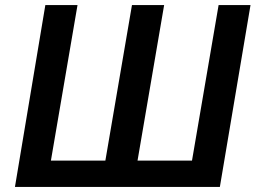

<svg xmlns="http://www.w3.org/2000/svg" viewBox="-20 -738 1009 758"><path d="M159 -718H286L181 -104H396L501 -718H628L523 -104H738L843 -718H969L848 0H39Z"/></svg>

Font: Nebula Sans Semibold
Style: Regular
Weight: 600
Italic angle: -9°
Designer: Paul D. Hunt for Adobe (as Source Sans)
Foundry: Nebula Entertainment & Broadcasting LLC
Version: Version 1.010